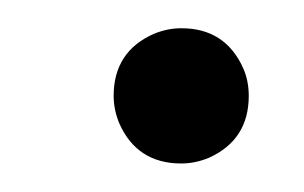

<svg xmlns="http://www.w3.org/2000/svg" viewBox="-20 -397 215 136"><path d="M60.5 -329.1Q60.5 -360.4 88.9 -373Q98.6 -377 108.4 -377Q139.6 -377 152.3 -348.6Q156.2 -339.8 156.2 -329.1Q156.2 -297.9 127.9 -285.2Q118.2 -281.2 108.4 -281.2Q77.1 -281.2 64.5 -309.6Q60.5 -319.3 60.5 -329.1Z"/></svg>

Font: Post No Bills Colombo Medium
Style: Regular
Weight: 500
Designer: Kosala Senevirathne, Siva Puranthara, Lasantha Premarathna, Tharique Azeez
Foundry: Mooniak
Version: Version 1.220 ; ttfautohint (v1.6)